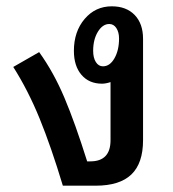

<svg xmlns="http://www.w3.org/2000/svg" viewBox="-20 -588 548 608"><path d="M433 -465V-144Q433 -71 396 -35.5Q359 0 283 0H179Q142 -123 105.5 -212.5Q69 -302 22 -376L104 -423Q150 -359 184 -278.5Q218 -198 256 -77H266Q330 -77 330 -144V-328Q315 -323 303 -323Q262 -323 238 -351Q214 -379 214 -427Q214 -488 248 -528Q282 -568 334 -568Q380 -568 406.5 -540.5Q433 -513 433 -465ZM306 -378Q328 -378 342.5 -403.5Q357 -429 357 -466Q357 -486 348.5 -499Q340 -512 326 -512Q305 -512 290 -487.5Q275 -463 275 -427Q275 -405 283.5 -391.5Q292 -378 306 -378Z"/></svg>

Font: KoHo SemiBold
Style: Regular
Weight: 600
Designer: Cadson Demak & Katatrad Team
Foundry: Cadson Demak Co.,Ltd.
Version: Version 1.000; ttfautohint (v1.6)